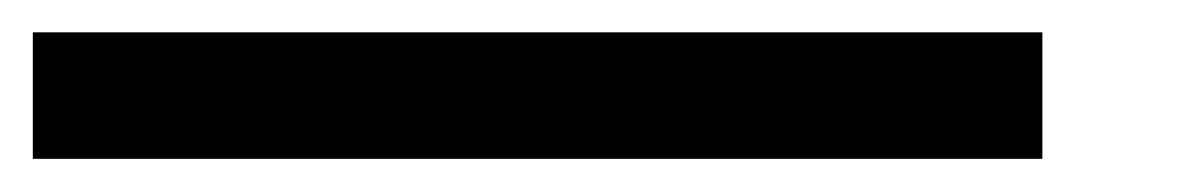

<svg xmlns="http://www.w3.org/2000/svg" viewBox="-20 57 732 117"><path d="M0 153.8V76.7H615.2V153.8Z"/></svg>

Font: Good Old DOS
Style: Regular
Weight: 400
Designer: Vasily Draigo
Foundry: Vasily Draigo
Version: 1.0